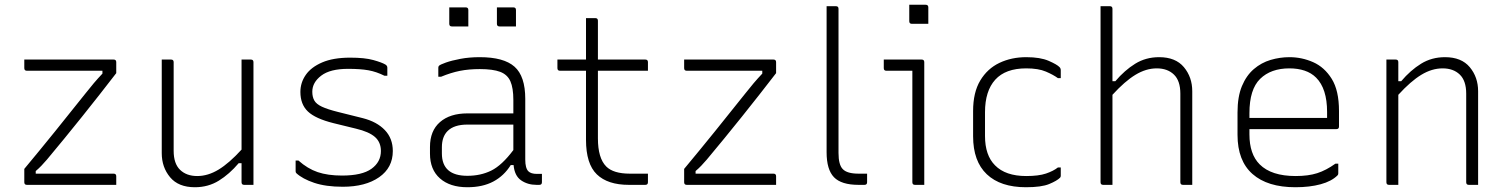

<svg xmlns="http://www.w3.org/2000/svg" viewBox="-20 -776 6330 806"><path d="M82 -526H457Q468 -526 468 -515V-469Q398 -378 323.5 -285Q249 -192 177 -106Q165 -92 154 -80.5Q143 -69 130 -58V-47H457Q468 -47 468 -36V0H93Q82 0 82 -11V-67Q147 -145 212 -225.5Q277 -306 339 -384Q357 -407 374 -427Q391 -447 410 -467V-479H93Q82 -479 82 -490Z M698 -526Q709 -526 709 -515V-143Q709 -89 736 -63Q763 -37 808 -37Q853 -37 897.5 -64Q942 -91 994 -148V-526H1033Q1044 -526 1044 -515V0H1005Q994 0 994 -11V-91H982Q943 -45 898.5 -17.5Q854 10 798 10Q729 10 694 -32Q659 -74 659 -133V-526Z M1416 -39Q1500 -39 1539.5 -67.5Q1579 -96 1579 -142Q1579 -179 1554 -201Q1529 -223 1474 -236L1380 -259Q1304 -278 1272.5 -308Q1241 -338 1241 -390Q1241 -429 1263.5 -461.5Q1286 -494 1332.5 -514Q1379 -534 1450 -534Q1511 -534 1547 -524Q1583 -514 1598 -505Q1606 -500 1606 -492V-458H1594Q1560 -475 1526.5 -481Q1493 -487 1441 -487Q1366 -487 1328.5 -458.5Q1291 -430 1291 -391Q1291 -369 1299.5 -354Q1308 -339 1331.5 -328Q1355 -317 1399 -306L1503 -280Q1562 -265 1595.5 -230Q1629 -195 1629 -142Q1629 -72 1571.5 -32Q1514 8 1419 8Q1348 8 1299 -8.5Q1250 -25 1224 -49Q1221 -52 1221 -57V-102H1233Q1271 -68 1313.5 -53.5Q1356 -39 1416 -39Z M2185 -361V-106Q2185 -70 2198 -57Q2209 -46 2234 -46H2255V-11Q2255 0 2244 0H2232Q2195 0 2167.5 -19Q2140 -38 2136 -83H2124Q2096 -38 2051 -14Q2006 10 1942 10Q1869 10 1827 -27Q1785 -64 1785 -131V-159Q1785 -227 1827 -263.5Q1869 -300 1942 -300H2135V-356Q2135 -407 2122.5 -435Q2110 -463 2079.5 -474.5Q2049 -486 1994 -486Q1948 -486 1910.5 -478.5Q1873 -471 1832 -454H1820V-492Q1820 -497 1823 -500Q1828 -505 1852 -513.5Q1876 -522 1913 -529Q1950 -536 1994 -536Q2095 -536 2140 -496Q2185 -456 2185 -361ZM1835 -132Q1835 -38 1942 -38Q1998 -38 2042.5 -60Q2087 -82 2135 -146V-253H1942Q1886 -253 1859 -226Q1835 -202 1835 -158ZM1866 -745H1935Q1946 -745 1946 -734V-665H1877Q1866 -665 1866 -676ZM2066 -745H2135Q2146 -745 2146 -734V-665H2077Q2066 -665 2066 -676Z M2700 -47V-11Q2700 0 2689 0H2620Q2531 0 2485.5 -44Q2440 -88 2440 -189V-479H2331Q2320 -479 2320 -490V-526H2440V-700H2479Q2490 -700 2490 -689V-526H2689Q2700 -526 2700 -515V-479H2490V-195Q2490 -112 2525 -77Q2555 -47 2624 -47Z M2852 -526H3227Q3238 -526 3238 -515V-469Q3168 -378 3093.5 -285Q3019 -192 2947 -106Q2935 -92 2924 -80.5Q2913 -69 2900 -58V-47H3227Q3238 -47 3238 -36V0H2863Q2852 0 2852 -11V-67Q2917 -145 2982 -225.5Q3047 -306 3109 -384Q3127 -407 3144 -427Q3161 -447 3180 -467V-479H2863Q2852 -479 2852 -490Z M3620 -11Q3620 0 3609 0H3584Q3512 0 3481 -32Q3450 -64 3450 -137V-750H3489Q3500 -750 3500 -739V-134Q3500 -84 3518 -66Q3536 -47 3584 -47H3620Z M3810 -11V-479H3701Q3690 -479 3690 -490V-526H3849Q3860 -526 3860 -515V0H3821Q3810 0 3810 -11ZM3797 -756H3866Q3877 -756 3877 -745V-676H3808Q3797 -676 3797 -687Z M4288 -536Q4347 -536 4382.5 -520.5Q4418 -505 4428 -494Q4433 -489 4433 -481V-448H4421Q4402 -462 4370.5 -475.5Q4339 -489 4288 -489Q4201 -489 4158 -441.5Q4115 -394 4115 -305V-205Q4115 -124 4157 -82Q4201 -37 4288 -37Q4340 -37 4371 -47.5Q4402 -58 4421 -73H4433V-38Q4433 -33 4430 -30Q4417 -17 4384.5 -3.5Q4352 10 4287 10Q4180 10 4122.5 -44.5Q4065 -99 4065 -204V-310Q4065 -388 4095 -438Q4125 -488 4175.5 -512Q4226 -536 4288 -536Z M4611 0Q4600 0 4600 -11V-750H4639Q4650 -750 4650 -739V-435H4662Q4701 -481 4745.5 -508.5Q4790 -536 4846 -536Q4915 -536 4950 -494Q4985 -452 4985 -393V0H4946Q4935 0 4935 -11V-383Q4935 -437 4908 -463Q4881 -489 4836 -489Q4791 -489 4746.5 -462Q4702 -435 4650 -378V0Z M5393 -536Q5445 -536 5492.5 -515Q5540 -494 5570.5 -445Q5601 -396 5601 -310V-245Q5601 -234 5590 -234H5225V-212Q5225 -129 5268 -86Q5317 -37 5419 -37Q5472 -37 5509.5 -49Q5547 -61 5586 -89H5598V-48Q5598 -43 5595 -40Q5570 -15 5524 -2.5Q5478 10 5418 10Q5301 10 5238 -45.5Q5175 -101 5175 -210V-304Q5175 -370 5193.5 -414.5Q5212 -459 5243.5 -486Q5275 -513 5314 -524.5Q5353 -536 5393 -536ZM5393 -489Q5315 -489 5270 -445Q5225 -401 5225 -301V-281H5551V-306Q5551 -404 5505 -450Q5485 -470 5456.5 -479.5Q5428 -489 5393 -489Z M5850 0H5811Q5800 0 5800 -11V-526H5839Q5850 -526 5850 -515V-435H5862Q5901 -481 5945.5 -508.5Q5990 -536 6046 -536Q6115 -536 6150 -494Q6185 -452 6185 -393V0H6146Q6135 0 6135 -11V-383Q6135 -437 6108 -463Q6081 -489 6036 -489Q5991 -489 5946.5 -462Q5902 -435 5850 -378Z"/></svg>

Font: Recursive Sn Lnr St Lt
Style: Regular
Weight: 300
Version: Version 1.079;hotconv 1.0.112;makeotfexe 2.5.65598; ttfautoh